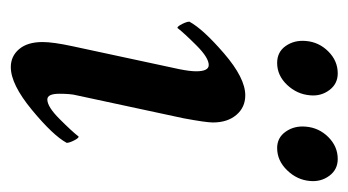

<svg xmlns="http://www.w3.org/2000/svg" viewBox="-166 -478 651 359"><g transform="rotate(90 159.5 -298.5)"><path d="M216.8 -544.9Q218.8 -569.3 236.3 -586.9Q253.9 -604.5 277.3 -604.5Q296.9 -604.5 308.6 -588.9Q320.3 -573.2 318.4 -552.7Q316.4 -528.3 298.3 -509.8Q280.3 -491.2 256.8 -491.2Q237.3 -491.2 226.1 -507.3Q214.8 -523.4 216.8 -544.9ZM56.6 -544.9Q58.6 -569.3 76.2 -586.9Q93.8 -604.5 117.2 -604.5Q136.7 -604.5 148.4 -588.9Q160.2 -573.2 158.2 -552.7Q156.2 -528.3 138.7 -509.8Q121.1 -491.2 97.7 -491.2Q77.1 -491.2 65.9 -507.3Q54.7 -523.4 56.6 -544.9ZM109.4 -308.6Q113.3 -328.1 113.3 -339.8Q113.3 -363.3 101.6 -363.3Q87.9 -363.3 64.9 -340.3Q42 -317.4 32.2 -304.7Q29.3 -304.7 24.9 -313.5Q20.5 -322.3 20.5 -327.1Q34.2 -352.5 80.1 -392.1Q126 -431.6 158.2 -431.6Q180.7 -431.6 194.8 -415Q209 -398.4 209 -371.1Q209 -358.4 201.2 -316.4L158.2 -116.2Q155.3 -105.5 155.3 -84Q155.3 -61.5 166 -61.5Q179.7 -61.5 202.6 -84.5Q225.6 -107.4 235.4 -120.1Q238.3 -120.1 242.7 -111.3Q247.1 -102.5 247.1 -97.7Q233.4 -72.3 185.5 -32.7Q137.7 6.8 105.5 6.8Q85 6.8 71.8 -8.8Q58.6 -24.4 58.6 -52.7Q58.6 -72.3 66.4 -108.4Z"/></g></svg>

Font: Crimson
Style: SemiboldItalic
Weight: 600
Italic angle: -11°
Version: Version 0.8 ; ttfautohint (v1.00) -l 8 -r 50 -G 200 -x 14 -D